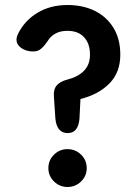

<svg xmlns="http://www.w3.org/2000/svg" viewBox="-20 -732 536 766"><path d="M250 -201Q207 -201 201 -258L195 -348Q193 -376 206.5 -391.5Q220 -407 247 -414Q291 -425 315 -449.5Q339 -474 339 -514Q339 -558 315.5 -583.5Q292 -609 249 -609Q195 -609 170 -568Q151 -540 136 -532Q121 -524 96 -528Q68 -533 53.5 -551.5Q39 -570 52 -597Q78 -650 129.5 -681Q181 -712 249 -712Q311 -712 358.5 -688.5Q406 -665 433 -620.5Q460 -576 460 -514Q460 -443 416.5 -399Q373 -355 301 -337L297 -258Q292 -201 250 -201ZM249 14Q218 14 195.5 -8Q173 -30 173 -61Q173 -93 195.5 -115Q218 -137 249 -137Q281 -137 303.5 -115Q326 -93 326 -61Q326 -30 303.5 -8Q281 14 249 14Z"/></svg>

Font: Zen Maru Gothic
Style: Bold
Weight: 700
Designer: Yoshimichi Ohira
Foundry: Positype
Version: Version 1.001